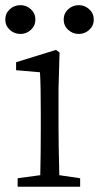

<svg xmlns="http://www.w3.org/2000/svg" viewBox="-24 -709 376 729"><path d="M-3.9 -634.8Q-3.9 -658.2 13.2 -673.8Q30.3 -689.5 53.7 -689.5Q76.2 -689.5 93.3 -673.8Q110.4 -658.2 110.4 -634.8Q110.4 -611.3 93.3 -595.7Q76.2 -580.1 53.7 -580.1Q30.3 -580.1 13.2 -595.7Q-3.9 -611.3 -3.9 -634.8ZM37.1 -442.4V-472.7L188.5 -519.5L202.1 -509.8L198.2 -372.1V-224.6Q198.2 -167 201.2 -43.9L280.3 -32.2V0H43V-32.2L128.9 -43.9Q130.9 -126 130.9 -224.6V-276.4Q130.9 -382.8 127.9 -434.6ZM217.8 -634.8Q217.8 -658.2 234.9 -673.8Q252 -689.5 275.4 -689.5Q297.9 -689.5 314.9 -673.8Q332 -658.2 332 -634.8Q332 -611.3 314.9 -595.7Q297.9 -580.1 275.4 -580.1Q252 -580.1 234.9 -595.7Q217.8 -611.3 217.8 -634.8Z"/></svg>

Font: GenEi Koburi Mincho v6
Style: Regular
Weight: 400
Designer: o_tamon (Modified)
Foundry: o_tamon / Adobe Systems Incorporated
Version: Version 6.1